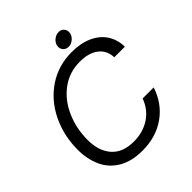

<svg xmlns="http://www.w3.org/2000/svg" viewBox="-248 -1085 1254 1254"><g transform="rotate(-45 378.5 -458.0)"><path d="M46 -294Q46 -424 99.5 -534Q153 -644 249.5 -708.5Q346 -773 469 -773Q553 -773 614 -745Q675 -717 707 -667Q739 -617 740 -552H642Q640 -617 592.5 -654Q545 -691 463 -691Q365 -691 291 -636Q217 -581 177 -489.5Q137 -398 137 -293Q137 -191 189.5 -131.5Q242 -72 344 -72Q428 -72 491.5 -113.5Q555 -155 583 -231H685Q648 -118 557.5 -54Q467 10 342 10Q242 10 175.5 -29.5Q109 -69 77.5 -137.5Q46 -206 46 -294ZM431 -859Q431 -886 453 -906Q475 -926 502 -926Q523 -926 536.5 -912Q550 -898 550 -878Q550 -852 528.5 -831.5Q507 -811 481 -811Q459 -811 445 -824.5Q431 -838 431 -859Z"/></g></svg>

Font: Open Sauce Sans
Style: Italic
Weight: 400
Italic angle: -10°
Designer: Alfredo Marco Pradil
Foundry: Creative Sauce Fz LLC
Version: Version 1.477